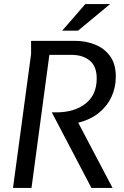

<svg xmlns="http://www.w3.org/2000/svg" viewBox="-20 -925 608 945"><path d="M135 0H44L133 -659V-724H349Q402 -724 448 -705.5Q494 -687 522 -648.5Q550 -610 550 -548Q550 -494 528.5 -448Q507 -402 466 -369Q425 -336 365 -321L534 0H430L235 -372H257Q346 -372 401 -415Q456 -458 456 -539Q456 -598 422 -626.5Q388 -655 331 -655H223ZM400 -905H522L364 -774H286Z"/></svg>

Font: Rosario
Style: Italic
Weight: 400
Italic angle: -8.05°
Designer: Hector Gatti
Foundry: Omnibus Type
Version: Version 1.201